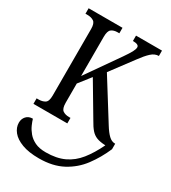

<svg xmlns="http://www.w3.org/2000/svg" viewBox="-235 -834 1109 1242"><g transform="rotate(30 319.5 -213.0)"><path d="M52 0V-41H67Q95 -41 114 -53Q133 -65 133 -108V-606Q133 -648 114.5 -660.5Q96 -673 68 -673H52V-714H305V-673H292Q264 -673 246.5 -660Q229 -647 229 -603V-310L401 -556Q428 -595 439.5 -616.5Q451 -638 451 -652Q451 -674 406 -674V-714H600V-674Q570 -674 543.5 -649.5Q517 -625 485 -581L361 -415L544 -122Q568 -83 590 -62Q612 -41 636 -41H639V0Q605 79 556 144.5Q507 210 434 249Q361 288 258 288Q182 288 131.5 269Q81 250 56 219Q31 188 31 152Q31 124 48.5 104.5Q66 85 97 85Q102 103 113 128Q124 153 144 177Q164 201 196 216.5Q228 232 277 232Q357 232 413.5 205.5Q470 179 511.5 127Q553 75 589 0Q548 -2 523.5 -11.5Q499 -21 480.5 -42Q462 -63 441 -101L298 -342L229 -254V-111Q229 -67 247 -54Q265 -41 295 -41H305V0Z"/></g></svg>

Font: Noto Serif Condensed
Style: Regular
Weight: 400
Width: 3
Designer: Monotype Design Team
Foundry: Monotype Imaging Inc.
Version: Version 2.013; ttfautohint (v1.8.4.7-5d5b)